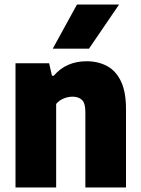

<svg xmlns="http://www.w3.org/2000/svg" viewBox="-20 -828 622 848"><path d="M48.5 0V-548.5H197L209.5 -493.5H217.5Q272 -557.5 363 -557.5Q412.5 -557.5 452 -536.8Q491.5 -516 514 -469.5Q536.5 -423 536.5 -346.5V0H357V-334Q357 -372.5 341.8 -386.8Q326.5 -401 300.5 -401Q280.5 -401 260.8 -392.8Q241 -384.5 228 -369V0ZM213 -613 320 -808H506L373 -613Z"/></svg>

Font: Encode Sans SmCnd XBd
Style: Regular
Weight: 800
Width: 4
Designer: Multiple Designers
Foundry: Impallari Type
Version: Version 3.002; ttfautohint (v1.8.3) -l 8 -r 50 -G 200 -x 14 